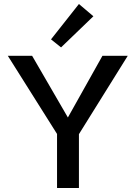

<svg xmlns="http://www.w3.org/2000/svg" viewBox="-20 -936 675 956"><path d="M445 -855 284 -700 234 -740 373 -916ZM616 -658 373 -268V0H264V-269L19 -658H140L318 -351L490 -658Z"/></svg>

Font: EauTest Semibold
Style: Regular
Weight: 600
Designer: Christian Thalmann (Catharsis Fonts)
Version: Version 0.001;PS 000.001;hotconv 1.0.88;makeotf.lib2.5.64775